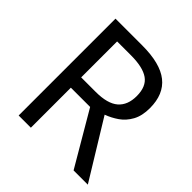

<svg xmlns="http://www.w3.org/2000/svg" viewBox="-190 -858 1001 1001"><g transform="rotate(45 311.0 -357.0)"><path d="M294 -714Q427 -714 490.5 -663.5Q554 -613 554 -511Q554 -454 533 -416Q512 -378 479.5 -355.5Q447 -333 411 -320L607 0H502L329 -295H187V0H97V-714ZM289 -636H187V-371H294Q381 -371 421 -405.5Q461 -440 461 -507Q461 -577 419 -606.5Q377 -636 289 -636Z"/></g></svg>

Font: Noto Sans Chorasmian
Style: Regular
Weight: 400
Designer: Federico Parra Barrios
Foundry: Google LLC
Version: Version 1.004; ttfautohint (v1.8.4.7-5d5b)